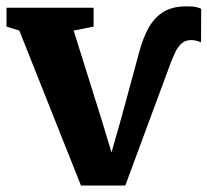

<svg xmlns="http://www.w3.org/2000/svg" viewBox="-26 -578 654 606"><path d="M229.5 7.5 35 -481.5 -5.5 -494V-553.5H269.5V-494L206.5 -481.5L292.5 -207L326 -97L358 -209.5L414 -416Q426 -460 444 -491.8Q462 -523.5 490.5 -540.8Q519 -558 562 -558Q584.5 -558 594.2 -555.5Q604 -553 609 -550L608.5 -444.5Q603 -446.5 594.5 -449.2Q586 -452 576 -451.5Q558.5 -451 547 -440.8Q535.5 -430.5 528 -414.8Q520.5 -399 513.5 -381.5L369.5 7.5Z"/></svg>

Font: Merriweather 24pt ExtraBold
Style: Regular
Weight: 800
Version: Version 2.100